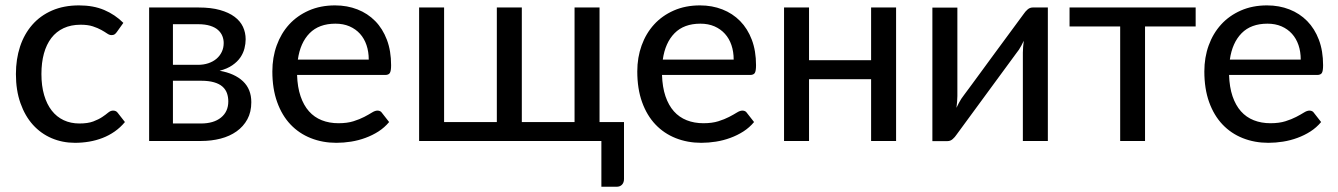

<svg xmlns="http://www.w3.org/2000/svg" viewBox="-20 -536 5088 730"><path d="M424 -414Q420 -408.5 415.8 -405.5Q411.5 -402.5 404 -402.5Q396 -402.5 387 -408.8Q378 -415 365 -422.2Q352 -429.5 333 -435.8Q314 -442 286.5 -442Q250 -442 222 -429Q194 -416 175.2 -391.5Q156.5 -367 147 -332.5Q137.5 -298 137.5 -254.5Q137.5 -209.5 147.8 -174.5Q158 -139.5 176.8 -115.5Q195.5 -91.5 222.2 -79Q249 -66.5 282 -66.5Q314 -66.5 334.5 -74.2Q355 -82 368.5 -91Q382 -100 391.2 -107.8Q400.5 -115.5 410 -115.5Q422 -115.5 428 -106.5L455 -72Q437.5 -51 416 -36Q394.5 -21 370 -11.5Q345.5 -2 319 2.5Q292.5 7 265 7Q217.5 7 176.5 -10.5Q135.5 -28 105.2 -61.5Q75 -95 57.8 -143.8Q40.5 -192.5 40.5 -254.5Q40.5 -311 56.2 -358.8Q72 -406.5 102.5 -441.5Q133 -476.5 177.8 -496Q222.5 -515.5 280.5 -515.5Q335 -515.5 376.2 -498Q417.5 -480.5 449 -449Z M547 -507.5H735.5Q782.5 -507.5 816.2 -498Q850 -488.5 871.8 -472.2Q893.5 -456 903.8 -434Q914 -412 914 -386.5Q914 -370 909.5 -352Q905 -334 893.8 -317.5Q882.5 -301 863.2 -287.8Q844 -274.5 815 -267Q872 -257 903.8 -227Q935.5 -197 935.5 -147.5Q935.5 -110 920.5 -82.5Q905.5 -55 879.5 -36.5Q853.5 -18 818.8 -9Q784 0 744.5 0H547ZM637.5 -229V-66.5H744Q792.5 -66.5 820.2 -89Q848 -111.5 848 -150.5Q848 -167.5 842.8 -182Q837.5 -196.5 825.5 -207Q813.5 -217.5 793.5 -223.2Q773.5 -229 744.5 -229ZM637.5 -289.5H732.5Q754 -289.5 772 -295.5Q790 -301.5 803 -312.5Q816 -323.5 823.2 -338.8Q830.5 -354 830.5 -372.5Q830.5 -386 825.5 -398.8Q820.5 -411.5 809.2 -421.8Q798 -432 779 -438Q760 -444 732.5 -444H637.5Z M1254 -515.5Q1300 -515.5 1339 -500.2Q1378 -485 1406.5 -456Q1435 -427 1451 -384.8Q1467 -342.5 1467 -288Q1467 -266 1462.2 -258.5Q1457.5 -251 1444.5 -251H1109.5Q1111 -204.5 1122.8 -170Q1134.5 -135.5 1154.8 -112.8Q1175 -90 1203.5 -78.8Q1232 -67.5 1267 -67.5Q1300 -67.5 1323.8 -75Q1347.5 -82.5 1364.8 -91.5Q1382 -100.5 1394 -108Q1406 -115.5 1415 -115.5Q1427 -115.5 1432.5 -106.5L1459.5 -72Q1442 -51 1419 -36.2Q1396 -21.5 1369.5 -11.8Q1343 -2 1314.8 2.5Q1286.5 7 1259 7Q1206.5 7 1161.8 -10.8Q1117 -28.5 1084.5 -62.8Q1052 -97 1033.8 -147.8Q1015.5 -198.5 1015.5 -264.5Q1015.5 -317.5 1032 -363.2Q1048.5 -409 1079.2 -442.8Q1110 -476.5 1154.2 -496Q1198.5 -515.5 1254 -515.5ZM1255.5 -446Q1193 -446 1157.2 -409.8Q1121.5 -373.5 1112.5 -309.5H1382Q1382 -339.5 1373.5 -364.5Q1365 -389.5 1348.8 -407.5Q1332.5 -425.5 1309 -435.8Q1285.5 -446 1255.5 -446Z M1573.5 -507.5H1668.5V-72H1869V-507.5H1964V-72H2164.5V-507.5H2259.5V-72H2352.5V144.5Q2352.5 158 2345 166Q2337.5 174 2325 174H2266.5V0H1573.5Z M2641.5 -515.5Q2687.5 -515.5 2726.5 -500.2Q2765.5 -485 2794 -456Q2822.5 -427 2838.5 -384.8Q2854.5 -342.5 2854.5 -288Q2854.5 -266 2849.8 -258.5Q2845 -251 2832 -251H2497Q2498.5 -204.5 2510.2 -170Q2522 -135.5 2542.2 -112.8Q2562.5 -90 2591 -78.8Q2619.5 -67.5 2654.5 -67.5Q2687.5 -67.5 2711.2 -75Q2735 -82.5 2752.2 -91.5Q2769.5 -100.5 2781.5 -108Q2793.5 -115.5 2802.5 -115.5Q2814.5 -115.5 2820 -106.5L2847 -72Q2829.5 -51 2806.5 -36.2Q2783.5 -21.5 2757 -11.8Q2730.5 -2 2702.2 2.5Q2674 7 2646.5 7Q2594 7 2549.2 -10.8Q2504.5 -28.5 2472 -62.8Q2439.5 -97 2421.2 -147.8Q2403 -198.5 2403 -264.5Q2403 -317.5 2419.5 -363.2Q2436 -409 2466.8 -442.8Q2497.5 -476.5 2541.8 -496Q2586 -515.5 2641.5 -515.5ZM2643 -446Q2580.5 -446 2544.8 -409.8Q2509 -373.5 2500 -309.5H2769.5Q2769.5 -339.5 2761 -364.5Q2752.5 -389.5 2736.2 -407.5Q2720 -425.5 2696.5 -435.8Q2673 -446 2643 -446Z M3387 -507.5V0H3292V-235H3056V0H2961V-507.5H3056V-307H3292V-507.5Z M3525 0.5V-507H3620V-171Q3620 -161 3619 -149.2Q3618 -137.5 3616.5 -126Q3625.5 -145.5 3635 -160.5Q3635.5 -161.5 3646.2 -176Q3657 -190.5 3673.8 -213.2Q3690.5 -236 3711.8 -265Q3733 -294 3755 -324Q3807 -394.5 3872.5 -483.5Q3878 -492 3886.8 -499.8Q3895.5 -507.5 3906.5 -507.5H3964V0H3869V-336Q3869 -346 3870 -357.8Q3871 -369.5 3872.5 -381Q3868 -371 3863.2 -362.5Q3858.5 -354 3854 -347Q3853 -346 3842.5 -331.5Q3832 -317 3815 -294Q3798 -271 3776.8 -242Q3755.5 -213 3733.5 -183Q3681.5 -112.5 3616.5 -23.5Q3611 -15 3602.2 -7.2Q3593.5 0.5 3582.5 0.5Z M4046.5 -507.5H4526V-435.5H4333.5V0H4239V-435.5H4046.5Z M4797.5 -515.5Q4843.5 -515.5 4882.5 -500.2Q4921.5 -485 4950 -456Q4978.5 -427 4994.5 -384.8Q5010.5 -342.5 5010.5 -288Q5010.5 -266 5005.8 -258.5Q5001 -251 4988 -251H4653Q4654.5 -204.5 4666.2 -170Q4678 -135.5 4698.2 -112.8Q4718.5 -90 4747 -78.8Q4775.5 -67.5 4810.5 -67.5Q4843.5 -67.5 4867.2 -75Q4891 -82.5 4908.2 -91.5Q4925.5 -100.5 4937.5 -108Q4949.5 -115.5 4958.5 -115.5Q4970.5 -115.5 4976 -106.5L5003 -72Q4985.5 -51 4962.5 -36.2Q4939.5 -21.5 4913 -11.8Q4886.5 -2 4858.2 2.5Q4830 7 4802.5 7Q4750 7 4705.2 -10.8Q4660.5 -28.5 4628 -62.8Q4595.5 -97 4577.2 -147.8Q4559 -198.5 4559 -264.5Q4559 -317.5 4575.5 -363.2Q4592 -409 4622.8 -442.8Q4653.5 -476.5 4697.8 -496Q4742 -515.5 4797.5 -515.5ZM4799 -446Q4736.5 -446 4700.8 -409.8Q4665 -373.5 4656 -309.5H4925.5Q4925.5 -339.5 4917 -364.5Q4908.5 -389.5 4892.2 -407.5Q4876 -425.5 4852.5 -435.8Q4829 -446 4799 -446Z"/></svg>

Font: Lato Medium
Style: Regular
Weight: 500
Designer: Lukasz Dziedzic
Foundry: tyPoland Lukasz Dziedzic
Version: Version 2.006; 2014-01-15